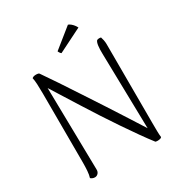

<svg xmlns="http://www.w3.org/2000/svg" viewBox="-200 -998 1075 1146"><g transform="rotate(-30 338.0 -425.0)"><path d="M121 10Q112 10 105 7Q98 4 92 -1Q98 -19 100 -46Q102 -73 102 -103L101 -580Q101 -614 99.5 -643Q98 -672 94 -689Q101 -695 111.5 -696.5Q122 -698 131.5 -696.5Q141 -695 143 -692Q174 -648 214.5 -587Q255 -526 299.5 -458Q344 -390 388.5 -322Q433 -254 471.5 -193Q510 -132 539 -87L528 -605Q527 -638 530 -661Q533 -684 541 -693Q547 -696 554 -696.5Q561 -697 569 -695Q572 -687 575 -672.5Q578 -658 578 -644L579 -102Q579 -68 579.5 -43Q580 -18 582 -1Q579 4 570.5 6Q562 8 553.5 8Q545 8 539 6Q511 -30 477 -78Q443 -126 406 -180.5Q369 -235 332 -292Q295 -349 260.5 -404Q226 -459 195.5 -507.5Q165 -556 142 -593L152 -28Q153 -11 143.5 -0.5Q134 10 121 10ZM482 -814 318 -732Q314 -734 309 -741.5Q304 -749 303 -753L436 -860Q445 -857 454 -849.5Q463 -842 470 -833Q477 -824 482 -814Z"/></g></svg>

Font: Arima Light
Style: Regular
Weight: 300
Designer: Joana Correia and Natanael Gama
Foundry: NDISCOVER
Version: Version 1.101;gftools[0.9.23]